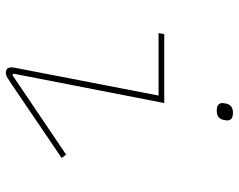

<svg xmlns="http://www.w3.org/2000/svg" viewBox="-98 -686 797 640"><g transform="rotate(90 300.0 -366.5)"><path d="M350 -691Q335 -691 329.5 -696.5Q324 -702 324 -709Q324 -712 324.5 -715Q325 -718 326 -723Q331 -745 356 -745Q371 -745 376.5 -739.5Q382 -734 382 -727Q382 -724 381.5 -721Q381 -718 380 -713Q375 -691 350 -691ZM223 12Q205 12 205 -7Q205 -10 206 -16.5Q207 -23 211 -42L299 -497H91L94 -516H324L226 -13L231 -10L496 -189L507 -174L264 -9Q251 -1 241.5 5.5Q232 12 223 12Z"/></g></svg>

Font: IBM Plex Mono Thin
Style: Italic
Weight: 100
Italic angle: -9°
Monospace: yes
Designer: Mike Abbink, Paul van der Laan, Pieter van Rosmalen
Foundry: Bold Monday
Version: Version 2.3